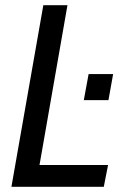

<svg xmlns="http://www.w3.org/2000/svg" viewBox="-20 -720 507 740"><path d="M24 0 147 -700H240L125 -42.5L91 -84H396.5L380 0ZM303 -334 321.5 -434.5H416L398 -334Z"/></svg>

Font: Cabin
Style: Italic
Weight: 400
Width: 4
Italic angle: -10°
Designer: Pablo Impallari
Foundry: Pablo Impallari. http://www.impallari.com Igino Marini. http://www.ikern.com
Version: Version 3.001